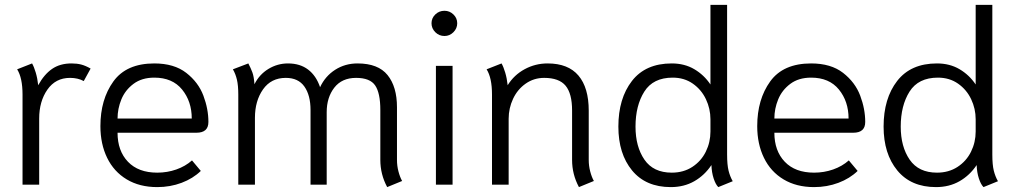

<svg xmlns="http://www.w3.org/2000/svg" viewBox="-20 -754 4145 784"><path d="M72 -368Q72 -436 50 -471L111 -495Q119 -481 126 -457.5Q133 -434 136 -406Q160 -450 192.5 -472.5Q225 -495 272 -495Q294 -495 311.5 -490.5Q329 -486 350 -474L322 -423Q298 -436 266 -436Q207 -436 173.5 -388Q140 -340 140 -270V0H72Z M390 -239Q390 -348 443 -421.5Q496 -495 610 -495Q691 -495 740.5 -456.5Q790 -418 810.5 -363.5Q831 -309 831 -256Q831 -212 782 -212H460Q460 -138 502.5 -93.5Q545 -49 622 -49Q663 -49 700 -62Q737 -75 764 -99L800 -56Q768 -25 721.5 -7.5Q675 10 622 10Q550 10 497.5 -21.5Q445 -53 417.5 -109.5Q390 -166 390 -239ZM763 -270Q763 -340 723.5 -388.5Q684 -437 610 -437Q559 -437 525 -411.5Q491 -386 475.5 -348Q460 -310 460 -270Z M1533 -101V-305Q1533 -374 1512 -405Q1491 -436 1434 -436Q1376 -436 1345 -396Q1314 -356 1314 -296V0H1248V-305Q1248 -365 1223 -400.5Q1198 -436 1147 -436Q1087 -436 1054 -389Q1021 -342 1021 -273V0H953V-368Q953 -405 947.5 -428.5Q942 -452 931 -471L994 -495Q1004 -476 1010.5 -458.5Q1017 -441 1019 -410Q1039 -450 1076 -472.5Q1113 -495 1156 -495Q1205 -495 1238 -470Q1271 -445 1287 -398Q1308 -443 1348.5 -469Q1389 -495 1440 -495Q1524 -495 1562.5 -447.5Q1601 -400 1601 -316V-101Q1601 -77 1607 -54Q1613 -31 1622 -15L1561 10Q1533 -42 1533 -101Z M1742 -659Q1742 -680 1757.5 -695Q1773 -710 1795 -710Q1816 -710 1831.5 -695Q1847 -680 1847 -659Q1847 -638 1831.5 -622.5Q1816 -607 1795 -607Q1773 -607 1757.5 -622.5Q1742 -638 1742 -659ZM1760 -485H1828V0H1760Z M2316 -101V-303Q2316 -372 2289.5 -404Q2263 -436 2202 -436Q2160 -436 2126.5 -412.5Q2093 -389 2075 -350.5Q2057 -312 2057 -269V0H1989V-368Q1989 -436 1967 -471L2028 -495Q2036 -481 2043 -457.5Q2050 -434 2053 -406Q2079 -448 2122.5 -471.5Q2166 -495 2216 -495Q2300 -495 2342 -445.5Q2384 -396 2384 -302V-101Q2384 -77 2390 -54Q2396 -31 2405 -15L2344 10Q2316 -42 2316 -101Z M2885 -80Q2857 -38 2815 -14Q2773 10 2719 10Q2617 10 2561 -58Q2505 -126 2505 -237Q2505 -352 2560.5 -423.5Q2616 -495 2723 -495Q2775 -495 2815 -471.5Q2855 -448 2881 -409V-734H2949V-123Q2949 -81 2955 -57Q2961 -33 2972 -14L2913 10Q2902 -1 2894 -25.5Q2886 -50 2885 -80ZM2881 -217V-267Q2881 -310 2862.5 -349Q2844 -388 2809 -412.5Q2774 -437 2727 -437Q2647 -437 2611 -380Q2575 -323 2575 -237Q2575 -155 2611.5 -102Q2648 -49 2723 -49Q2771 -49 2807 -72.5Q2843 -96 2862 -134.5Q2881 -173 2881 -217Z M3072 -239Q3072 -348 3125 -421.5Q3178 -495 3292 -495Q3373 -495 3422.5 -456.5Q3472 -418 3492.5 -363.5Q3513 -309 3513 -256Q3513 -212 3464 -212H3142Q3142 -138 3184.5 -93.5Q3227 -49 3304 -49Q3345 -49 3382 -62Q3419 -75 3446 -99L3482 -56Q3450 -25 3403.5 -7.5Q3357 10 3304 10Q3232 10 3179.5 -21.5Q3127 -53 3099.5 -109.5Q3072 -166 3072 -239ZM3445 -270Q3445 -340 3405.5 -388.5Q3366 -437 3292 -437Q3241 -437 3207 -411.5Q3173 -386 3157.5 -348Q3142 -310 3142 -270Z M3968 -80Q3940 -38 3898 -14Q3856 10 3802 10Q3700 10 3644 -58Q3588 -126 3588 -237Q3588 -352 3643.5 -423.5Q3699 -495 3806 -495Q3858 -495 3898 -471.5Q3938 -448 3964 -409V-734H4032V-123Q4032 -81 4038 -57Q4044 -33 4055 -14L3996 10Q3985 -1 3977 -25.5Q3969 -50 3968 -80ZM3964 -217V-267Q3964 -310 3945.5 -349Q3927 -388 3892 -412.5Q3857 -437 3810 -437Q3730 -437 3694 -380Q3658 -323 3658 -237Q3658 -155 3694.5 -102Q3731 -49 3806 -49Q3854 -49 3890 -72.5Q3926 -96 3945 -134.5Q3964 -173 3964 -217Z"/></svg>

Font: Niramit Light
Style: Regular
Weight: 300
Designer: Katatrad Aksorn Co.,Ltd.
Foundry: Cadson Demak Co.,Ltd.
Version: Version 1.000; ttfautohint (v1.6)